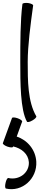

<svg xmlns="http://www.w3.org/2000/svg" viewBox="-88 -833 314 1344"><path d="M69 -805C54 -687 54 -535 54 -400C54 -257 54 -63 101 19C104 24 121 21 139 10C157 0 169 -13 166 -19C106 -122 106 -269 106 -400C106 -514 126 -664 144 -795C145 -801 129 -809 108 -812C88 -814 70 -811 69 -805ZM-4 -7 -68 169C-70 175 -56 186 -37 193C-17 200 1 201 3 195L4 192C62 205 110 244 114 302C118 376 46 431 -30 413C-36 412 -45 427 -49 447C-54 468 -53 485 -46 487C67 513 173 418 166 298C161 216 105 148 29 123L67 18C69 12 55 2 36 -5C16 -12 -1 -13 -4 -7Z"/></svg>

Font: Nupuram Light
Style: Regular
Weight: 300
Designer: Santhosh Thottingal (santhosh.thottingal@gmail.com)
Foundry: SMC
Version: Version 1.000